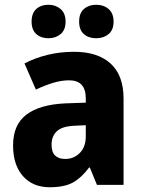

<svg xmlns="http://www.w3.org/2000/svg" viewBox="-20 -778 604 808"><path d="M292 -560Q391 -560 445.5 -510.5Q500 -461 500 -363V0H388L358 -73H355Q323 -30 287 -10Q251 10 189 10Q118 10 76.5 -37Q35 -84 35 -166Q35 -253 91 -295.5Q147 -338 255 -343L341 -346V-364Q341 -440 271 -440Q239 -440 204 -429.5Q169 -419 131 -401L83 -511Q127 -534 179.5 -547Q232 -560 292 -560ZM296 -249Q242 -247 219.5 -226Q197 -205 197 -169Q197 -137 212.5 -123Q228 -109 254 -109Q291 -109 316 -134.5Q341 -160 341 -204V-251ZM113 -687Q113 -723 133 -740.5Q153 -758 184 -758Q214 -758 235 -740Q256 -722 256 -687Q256 -652 235 -634.5Q214 -617 184 -617Q153 -617 133 -634.5Q113 -652 113 -687ZM313 -687Q313 -723 333.5 -740.5Q354 -758 385 -758Q416 -758 437 -740Q458 -722 458 -687Q458 -652 437 -634.5Q416 -617 385 -617Q353 -617 333 -634.5Q313 -652 313 -687Z"/></svg>

Font: Noto Sans Kannada SemiCondensed ExtraBold
Style: Regular
Weight: 800
Width: 4
Designer: Jelle Bosma - Monotype Design Team
Foundry: Monotype Imaging Inc.
Version: Version 2.005; ttfautohint (v1.8.4.7-5d5b)